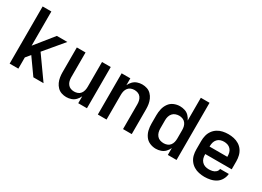

<svg xmlns="http://www.w3.org/2000/svg" viewBox="-20 -1433 2920 2138"><g transform="rotate(30 1440.0 -363.5)"><path d="M88 0H200V-144L249 -203L263 -183L393 0H524L320 -287L524 -530H389L200 -295V-735H88Z M819 8Q851 8 881.5 -2.5Q912 -13 934.5 -36.5Q957 -60 970 -89V0H1082V-530H970V-210Q970 -187 964.5 -164.5Q959 -142 945 -123.5Q931 -105 909 -97Q887 -89 864 -89Q841 -89 819.5 -97Q798 -105 783.5 -123.5Q769 -142 763.5 -164.5Q758 -187 758 -210V-530H646V-210Q646 -179 651 -147.5Q656 -116 669 -87Q682 -58 704.5 -35Q727 -12 757.5 -2Q788 8 819 8Z M1222 0H1334V-320Q1334 -343 1339.5 -365.5Q1345 -388 1359.5 -406.5Q1374 -425 1395.5 -433Q1417 -441 1440 -441Q1463 -441 1485 -433Q1507 -425 1521 -406.5Q1535 -388 1540.5 -365.5Q1546 -343 1546 -320V0H1658V-320Q1658 -352 1653 -383Q1648 -414 1635 -443Q1622 -472 1599.5 -495Q1577 -518 1547 -528Q1517 -538 1485 -538Q1453 -538 1422.5 -527.5Q1392 -517 1369.5 -494Q1347 -471 1334 -442V-530H1222Z M1970 8Q2002 8 2033 -2.5Q2064 -13 2086.5 -36Q2109 -59 2122 -89V0H2234V-735H2122V-442Q2109 -471 2086.5 -494.5Q2064 -518 2033 -528Q2002 -538 1970 -538Q1930 -538 1892.5 -522Q1855 -506 1831.5 -472.5Q1808 -439 1799 -399.5Q1790 -360 1790 -320V-210Q1790 -170 1799 -130.5Q1808 -91 1831.5 -57.5Q1855 -24 1892.5 -8Q1930 8 1970 8ZM2015 -89Q1992 -89 1969 -96.5Q1946 -104 1930.5 -122.5Q1915 -141 1908.5 -164Q1902 -187 1902 -210V-320Q1902 -344 1908.5 -367Q1915 -390 1930.5 -408Q1946 -426 1969 -434Q1992 -442 2015 -442Q2038 -442 2060 -433.5Q2082 -425 2096.5 -406.5Q2111 -388 2116.5 -365.5Q2122 -343 2122 -320V-210Q2122 -187 2116.5 -164.5Q2111 -142 2096.5 -123.5Q2082 -105 2060 -97Q2038 -89 2015 -89Z M2595 8Q2633 8 2671 0Q2709 -8 2741.5 -28.5Q2774 -49 2793.5 -83.5Q2813 -118 2816 -156H2704Q2702 -132 2683.5 -115.5Q2665 -99 2641.5 -94Q2618 -89 2595 -89Q2571 -89 2548 -96.5Q2525 -104 2508 -122Q2491 -140 2484.5 -163Q2478 -186 2478 -210V-217H2818V-320Q2818 -356 2809.5 -391Q2801 -426 2780.5 -455.5Q2760 -485 2729 -504Q2698 -523 2663 -530.5Q2628 -538 2592 -538Q2556 -538 2521 -530.5Q2486 -523 2455.5 -504Q2425 -485 2404 -455.5Q2383 -426 2374.5 -391Q2366 -356 2366 -320V-210Q2366 -174 2374.5 -139Q2383 -104 2404.5 -74.5Q2426 -45 2457 -26Q2488 -7 2523.5 0.5Q2559 8 2595 8ZM2706 -313H2478V-320Q2478 -344 2484.5 -367Q2491 -390 2507 -408Q2523 -426 2545.5 -433.5Q2568 -441 2592 -441Q2616 -441 2638.5 -433.5Q2661 -426 2677.5 -408Q2694 -390 2700 -367Q2706 -344 2706 -320Z"/></g></svg>

Font: Iosevka Sparkle Semibold
Style: Regular
Weight: 600
Designer: Belleve Invis
Foundry: Belleve Invis
Version: Version 4.5.0; ttfautohint (v1.8.3)